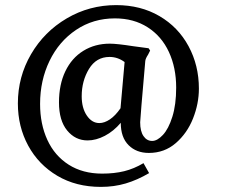

<svg xmlns="http://www.w3.org/2000/svg" viewBox="-20 -632 932 752"><path d="M50 -227Q50 -331 101.5 -419.5Q153 -508 241.5 -560Q330 -612 435 -612Q531 -612 604.5 -569Q678 -526 718.5 -451Q759 -376 759 -285Q759 -226 736 -168Q713 -110 668.5 -71.5Q624 -33 563 -33Q514 -33 483.5 -63.5Q453 -94 453 -151Q425 -118 390.5 -100Q356 -82 323 -82Q275 -82 243 -121Q211 -160 211 -231Q211 -301 236 -353Q261 -405 306.5 -433Q352 -461 410 -461Q438 -461 502 -451L562 -443L568 -434L560 -418Q550 -403 549 -393Q529 -165 529 -153Q529 -118 542 -99Q555 -80 576 -80Q596 -80 618 -103.5Q640 -127 655 -174.5Q670 -222 670 -289Q670 -367 641.5 -428.5Q613 -490 558.5 -525Q504 -560 430 -560Q345 -560 278 -515Q211 -470 174 -393.5Q137 -317 137 -225Q137 -146 165.5 -84Q194 -22 249 13Q304 48 380 48Q428 48 466.5 38.5Q505 29 542 7L564 46Q518 73 472.5 86.5Q427 100 375 100Q278 100 204.5 56.5Q131 13 90.5 -61.5Q50 -136 50 -227ZM452 -208 468 -389Q441 -409 409 -409Q357 -409 328.5 -362Q300 -315 300 -255Q300 -209 320 -179.5Q340 -150 369 -150Q389 -150 410.5 -164.5Q432 -179 452 -208Z"/></svg>

Font: Kurale
Style: Regular
Weight: 400
Designer: Eduardo Rodriguez Tunni
Foundry: Eduardo Rodriguez Tunni
Version: Version 2.000